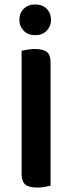

<svg xmlns="http://www.w3.org/2000/svg" viewBox="-20 -835 324 862"><path d="M147 7Q109 7 93 -7Q77 -21 77 -54V-607Q86 -609 103 -612Q120 -615 137 -615Q173 -615 190 -602Q207 -589 207 -554V-1Q198 1 181.5 4Q165 7 147 7ZM209 -746Q209 -717 189.5 -697Q170 -677 138 -677Q106 -677 86.5 -697Q67 -717 67 -746Q67 -776 86.5 -795.5Q106 -815 138 -815Q170 -815 189.5 -795.5Q209 -776 209 -746Z"/></svg>

Font: Baloo Da 2 SemiBold
Style: Regular
Weight: 600
Designer: Noopur Datye, Sulekha Rajkumar and Ek Type
Foundry: Ek Type
Version: Version 1.640;hotconv 1.0.111;makeotfexe 2.5.65597; ttfautoh